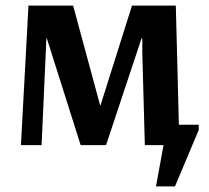

<svg xmlns="http://www.w3.org/2000/svg" viewBox="-20 -520 749 688"><path d="M539 148 566 0H499L490 -328V-382H487L360 0H269L148 -382H146L145 -354L129 0H55L82 -500H242L339 -142H340L453 -500H610L621 -73H692V-54L607 148Z"/></svg>

Font: Arsenal SC
Style: Bold
Weight: 700
Designer: Andrij Shevchenko
Foundry: Stairsfor
Version: Version 2.001; ttfautohint (v1.8.4.7-5d5b)